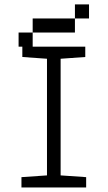

<svg xmlns="http://www.w3.org/2000/svg" viewBox="-20 -832 478 852"><path d="M75.2 -45.9 188.5 -53.7V-571.3L79.1 -579.1V-625H358.4V-579.1L249 -571.3V-53.7L362.3 -45.9V0H75.2ZM312.5 -812.5H375V-750H312.5ZM312.5 -750V-687.5H125V-750ZM62.5 -625V-687.5H125V-625Z"/></svg>

Font: Sudo Light
Style: Regular
Weight: 300
Monospace: yes
Designer: Jens Kutilek
Foundry: Jens Kutilek
Version: Version 0.040